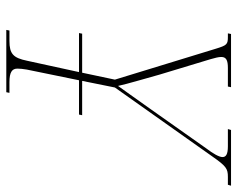

<svg xmlns="http://www.w3.org/2000/svg" viewBox="-92 -662 754 610"><g transform="rotate(90 285.0 -357.0)"><path d="M75 0H273L275 -10H241C210 -10 198 -18 198 -35C198 -45 199 -52 201 -65L235 -231H344L346 -241H237L258 -345L476 -653C508 -699 516 -704 542 -704H567L570 -714H393L390 -704H445C470 -704 479 -698 479 -687C479 -676 468 -657 452 -636L320 -449C290 -406 269 -378 253 -355C247 -384 227 -450 217 -487L168 -649C164 -663 161 -674 161 -683C161 -699 172 -704 196 -704H255L257 -714H88L86 -704H97C121 -704 124 -701 135 -665L233 -345L211 -241H87L85 -231H209L173 -66C164 -22 151 -10 110 -10H77Z"/></g></svg>

Font: Noto Serif Display Condensed Thin
Style: Italic
Weight: 100
Width: 3
Italic angle: -12°
Designer: Monotype Design Team
Foundry: Monotype Imaging Inc.
Version: Version 2.009